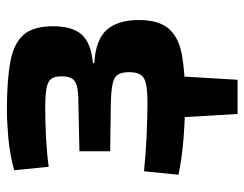

<svg xmlns="http://www.w3.org/2000/svg" viewBox="-96 -449 708 556"><g transform="rotate(-90 258.0 -171.0)"><path d="M315 -5 305 163H206L196 -5ZM217 -505Q304 -505 357.5 -495Q411 -485 435.5 -456.5Q460 -428 460 -371Q460 -315 435.5 -288Q411 -261 353 -256V-252Q421 -248 449.5 -216Q478 -184 478 -123Q478 -66 453.5 -37Q429 -8 378.5 1.5Q328 11 250 11Q197 11 141.5 7Q86 3 30 -8L40 -108Q89 -103 142 -100.5Q195 -98 240 -98Q291 -98 309 -108Q327 -118 327 -151Q327 -173 319.5 -184Q312 -195 293 -199Q274 -203 240 -204L98 -206V-295L239 -298Q269 -298 285.5 -302Q302 -306 308.5 -316.5Q315 -327 315 -347Q315 -368 307 -377.5Q299 -387 279.5 -390.5Q260 -394 224 -394Q179 -394 134 -391.5Q89 -389 53 -384L43 -484Q91 -497 138 -501Q185 -505 217 -505Z"/></g></svg>

Font: Exo 2
Style: Bold
Weight: 700
Designer: Natanael Gama
Foundry: Natanael Gama
Version: Version 2.010